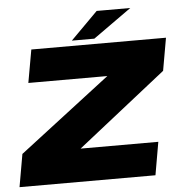

<svg xmlns="http://www.w3.org/2000/svg" viewBox="-60 -783 800 833"><g transform="rotate(-5 340.0 -366.0)"><path d="M-8.5 0 16.5 -142.5 413 -447H69L94.5 -590.5H681L656 -448.5L270 -143.5H608.5L583.5 0ZM273 -613.5 391.5 -732.5H538L371 -613.5Z"/></g></svg>

Font: Anybody ExtraExpanded ExtraBold
Style: Italic
Weight: 800
Width: 8
Italic angle: -10°
Designer: Tyler Finck
Foundry: Etcetera Type Company
Version: Version 1.010; ttfautohint (v1.8.3) -l 8 -r 50 -G 200 -x 14 